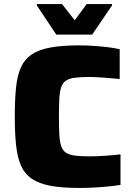

<svg xmlns="http://www.w3.org/2000/svg" viewBox="-20 -920 658 948"><path d="M372 8Q287 8 230 -2.5Q173 -13 137.5 -37Q102 -61 84 -101.5Q66 -142 59.5 -202Q53 -262 53 -344Q53 -426 59 -486Q65 -546 83 -586.5Q101 -627 136.5 -651Q172 -675 229.5 -685.5Q287 -696 372 -696Q405 -696 441.5 -693.5Q478 -691 512 -687Q546 -683 571 -677V-530Q530 -534 502 -536Q474 -538 455.5 -539Q437 -540 425 -540Q380 -540 351.5 -536.5Q323 -533 306.5 -522.5Q290 -512 282.5 -490.5Q275 -469 273 -433.5Q271 -398 271 -344Q271 -290 273 -254.5Q275 -219 282.5 -197.5Q290 -176 306.5 -165.5Q323 -155 351.5 -151.5Q380 -148 425 -148Q459 -148 501 -151Q543 -154 575 -158V-7Q551 -3 516.5 0.5Q482 4 444.5 6Q407 8 372 8ZM258 -749 162 -893V-900H286L349 -820L408 -900H533V-893L435 -749Z"/></svg>

Font: Saira SemiExpanded ExtraBold
Style: Regular
Weight: 800
Width: 6
Designer: Hector Gatti with collaboration of the Omnibus-Type team
Foundry: Omnibus-Type
Version: Version 1.101